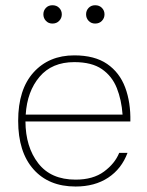

<svg xmlns="http://www.w3.org/2000/svg" viewBox="-20 -696 552 722"><path d="M75.7 -239.3H470.2Q471.7 -311 450.7 -367.2Q429.7 -423.3 382.8 -455.6Q335.9 -487.8 259.3 -487.8Q164.1 -487.8 106.2 -423.8Q48.3 -359.9 48.3 -241.7Q48.3 -124.5 105.7 -59.6Q163.1 5.4 264.2 5.4Q336.4 5.4 386.7 -27.8Q437 -61 459.5 -121.1H428.2Q412.1 -81.1 371.1 -50.8Q330.1 -20.5 264.2 -20.5Q171.4 -20.5 123.8 -82Q76.2 -143.6 75.7 -239.3ZM76.7 -265.1Q82 -352.1 128.7 -407.2Q175.3 -462.4 259.3 -462.4Q325.2 -462.4 363.3 -436Q401.4 -409.7 419.2 -365Q437 -320.3 440.9 -265.1ZM143.1 -642.1Q143.1 -627.9 152.6 -617.7Q162.1 -607.4 177.2 -607.4Q192.9 -607.4 202.6 -617.7Q212.4 -627.9 212.4 -642.1Q212.4 -656.2 202.6 -666.3Q192.9 -676.3 177.2 -676.3Q162.1 -676.3 152.6 -666.3Q143.1 -656.2 143.1 -642.1ZM303.7 -642.1Q303.7 -627.9 313.2 -617.7Q322.8 -607.4 337.9 -607.4Q353.5 -607.4 363.3 -617.7Q373 -627.9 373 -642.1Q373 -656.2 363.3 -666.3Q353.5 -676.3 337.9 -676.3Q322.8 -676.3 313.2 -666.3Q303.7 -656.2 303.7 -642.1Z"/></svg>

Font: Estedad-FD VF
Style: Regular
Weight: 100
Designer: Amin Abedi
Version: Version 7.3